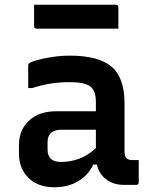

<svg xmlns="http://www.w3.org/2000/svg" viewBox="-20 -781 640 811"><path d="M506 -344V-141Q506 -120 514 -113Q522 -105 538 -105H566V-11Q566 0 555 0H504Q460 0 429.5 -22.5Q399 -45 389 -86H374Q352 -40 309.5 -15Q267 10 210 10Q141 10 100.5 -29.5Q60 -69 60 -133V-167Q60 -232 102.5 -271.5Q145 -311 217 -311H385V-350Q385 -399 360.5 -416.5Q336 -434 275 -434Q232 -434 194 -428Q156 -422 116 -409H99V-503Q99 -510 102 -513Q108 -519 134.5 -526.5Q161 -534 199 -540Q237 -546 275 -546Q396 -546 451 -499.5Q506 -453 506 -344ZM181 -148Q181 -97 238 -97Q277 -97 313 -110Q349 -123 385 -155V-233H238Q209 -233 194 -218Q181 -205 181 -182ZM124 -761H469Q480 -761 480 -750V-660H135Q124 -660 124 -671Z"/></svg>

Font: Recursive Mn Lnr St SmB
Style: Regular
Weight: 600
Monospace: yes
Version: Version 1.079;hotconv 1.0.112;makeotfexe 2.5.65598; ttfautoh